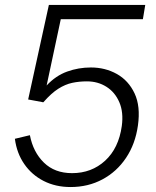

<svg xmlns="http://www.w3.org/2000/svg" viewBox="-20 -743 630 774"><path d="M264.5 11Q204 11 156 -13.5Q108 -38 77.8 -81.8Q47.5 -125.5 40 -183.5L100.5 -198Q113.5 -130 157 -87.5Q200.5 -45 270.5 -45Q349 -45 403.8 -95.2Q458.5 -145.5 471 -235Q478.5 -290.5 461 -331Q443.5 -371.5 409 -393.2Q374.5 -415 330.5 -415Q299 -415 271 -409Q243 -403 215 -385.2Q187 -367.5 155 -331Q152.5 -330 150.5 -331.5L93.5 -342L177 -723H565.5L556 -665.5H225L168 -398.5Q205 -438 250.8 -454.5Q296.5 -471 346.5 -471Q404 -471 451 -444.8Q498 -418.5 522.5 -366.5Q547 -314.5 536 -237Q525.5 -162.5 488.2 -106.8Q451 -51 393.2 -20Q335.5 11 264.5 11Z"/></svg>

Font: Public Sans ExtraLight
Style: Italic
Weight: 200
Italic angle: -8°
Designer: The Public Sans project authors (U.S. Web Design System). Libre Franklin designed by Pablo Impallari and Rodrigo Fuenzal
Version: Version 1.007; ttfautohint (v1.8.1) -l 8 -r 50 -G 200 -x 14 